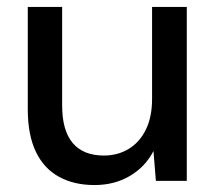

<svg xmlns="http://www.w3.org/2000/svg" viewBox="-20 -521 626 553"><path d="M252 12Q193 12 149.5 -12Q106 -36 83 -84.5Q60 -133 60 -206V-501H159V-217Q159 -145 189.5 -109Q220 -73 279 -73Q319 -73 350.5 -92Q382 -111 400 -147.5Q418 -184 418 -236V-501H518V0H429L422 -86Q399 -41 354.5 -14.5Q310 12 252 12Z"/></svg>

Font: DM Sans 17pt Medium
Style: Regular
Weight: 500
Version: Version 4.004;gftools[0.9.30]